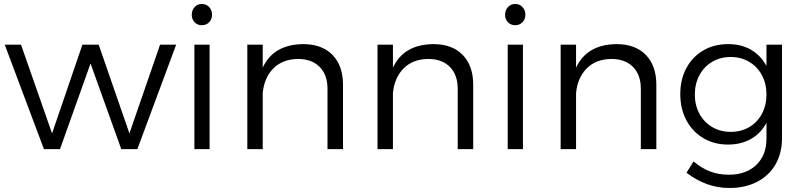

<svg xmlns="http://www.w3.org/2000/svg" viewBox="-20 -751 4040 967"><path d="M3.9 -525.9H85.9L242.2 -79.1L395 -525.9H477.1L631.8 -79.1L786.1 -525.9H867.2L671.9 0H590.8L436 -431.2L282.2 0H201.2Z M945.8 0ZM959 -525.9H1035.6V0H959ZM1047.9 -676.8Q1047.9 -653.8 1033.2 -638.9Q1018.6 -624 996.6 -624Q974.6 -624 960.2 -638.9Q945.8 -653.8 945.8 -676.8Q945.8 -699.7 960.2 -715.3Q974.6 -731 996.6 -731Q1018.6 -731 1033.2 -715.6Q1047.9 -700.2 1047.9 -676.8Z M1707.5 -324.2V0H1629.4V-304.2Q1629.4 -374 1589.8 -414.1Q1550.3 -454.1 1480.5 -454.1Q1403.3 -453.1 1356.9 -406.5Q1310.5 -359.9 1303.2 -282.2V0H1225.6V-525.9H1303.2V-410.2Q1357.4 -527.3 1507.3 -528.8Q1601.6 -528.8 1654.5 -474.4Q1707.5 -419.9 1707.5 -324.2Z M2363.3 -324.2V0H2285.2V-304.2Q2285.2 -374 2245.6 -414.1Q2206.1 -454.1 2136.2 -454.1Q2059.1 -453.1 2012.7 -406.5Q1966.3 -359.9 1959 -282.2V0H1881.3V-525.9H1959V-410.2Q2013.2 -527.3 2163.1 -528.8Q2257.3 -528.8 2310.3 -474.4Q2363.3 -419.9 2363.3 -324.2Z M2523.9 0ZM2537.1 -525.9H2613.8V0H2537.1ZM2626 -676.8Q2626 -653.8 2611.3 -638.9Q2596.7 -624 2574.7 -624Q2552.7 -624 2538.3 -638.9Q2523.9 -653.8 2523.9 -676.8Q2523.9 -699.7 2538.3 -715.3Q2552.7 -731 2574.7 -731Q2596.7 -731 2611.3 -715.6Q2626 -700.2 2626 -676.8Z M3285.6 -324.2V0H3207.5V-304.2Q3207.5 -374 3168 -414.1Q3128.4 -454.1 3058.6 -454.1Q2981.4 -453.1 2935.1 -406.5Q2888.7 -359.9 2881.3 -282.2V0H2803.7V-525.9H2881.3V-410.2Q2935.5 -527.3 3085.4 -528.8Q3179.7 -528.8 3232.7 -474.4Q3285.6 -419.9 3285.6 -324.2Z M3918.5 -525.9V-55.2Q3918.5 21 3885.3 77.9Q3852.1 134.8 3792.2 165.3Q3732.4 195.8 3653.3 195.8Q3538.1 195.8 3437.5 119.1L3473.1 62Q3513.2 96.2 3556.2 112.5Q3599.1 128.9 3650.4 128.9Q3737.3 128.9 3788.8 79.8Q3840.3 30.8 3840.3 -53.2V-132.8Q3812.5 -79.6 3762.5 -51.3Q3712.4 -22.9 3646.5 -22.9Q3576.7 -22.9 3522 -55.4Q3467.3 -87.9 3436.8 -145.5Q3406.2 -203.1 3406.2 -276.9Q3406.2 -351.1 3436.8 -408Q3467.3 -464.8 3521.7 -496.8Q3576.2 -528.8 3647.5 -528.8Q3713.4 -528.8 3762.2 -500.5Q3811 -472.2 3840.3 -418.9V-525.9ZM3840.3 -274.9Q3840.3 -329.1 3817.4 -372.1Q3794.4 -415 3753.4 -439.5Q3712.4 -463.9 3660.2 -463.9Q3608.4 -463.9 3567.4 -439.9Q3526.4 -416 3502.9 -372.6Q3479.5 -329.1 3479.5 -274.9Q3479.5 -220.7 3502.9 -177.7Q3526.4 -134.8 3567.4 -110.8Q3608.4 -86.9 3660.2 -86.9Q3712.4 -86.9 3753.4 -110.8Q3794.4 -134.8 3817.4 -178Q3840.3 -221.2 3840.3 -274.9Z"/></svg>

Font: Argentum Sans Light
Style: Regular
Weight: 300
Designer: Julieta Ulanovsky (Modified by Cristiano Sobral)
Foundry: Julieta Ulanovsky
Version: Version 1.000; ttfautohint (v1.5.65-e2d9)